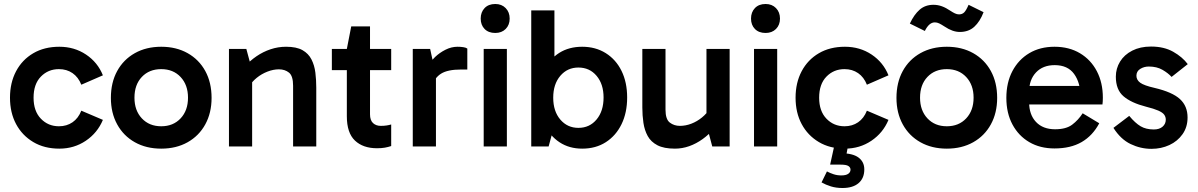

<svg xmlns="http://www.w3.org/2000/svg" viewBox="-20 -733 5998 961"><path d="M277 11Q202 11 146.5 -22Q91 -55 60.5 -112Q30 -169 30 -244Q30 -319 60.5 -376.5Q91 -434 146.5 -466.5Q202 -499 277 -499Q352 -499 410.5 -460Q469 -421 495 -356L387 -309Q372 -347 343 -367Q314 -387 275 -387Q221 -387 184.5 -349.5Q148 -312 148 -244Q148 -177 184.5 -139Q221 -101 275 -101Q314 -101 343 -121Q372 -141 387 -179L495 -133Q468 -68 409.5 -28.5Q351 11 277 11Z M787 11Q712 11 655 -21Q598 -53 566.5 -110.5Q535 -168 535 -243Q535 -320 566.5 -377.5Q598 -435 655 -467Q712 -499 787 -499Q862 -499 919 -467Q976 -435 1007.5 -377.5Q1039 -320 1039 -243Q1039 -168 1007.5 -110.5Q976 -53 919 -21Q862 11 787 11ZM787 -101Q847 -101 884 -140.5Q921 -180 921 -244Q921 -308 884 -347.5Q847 -387 787 -387Q727 -387 690 -348Q653 -309 653 -244Q653 -180 690 -140.5Q727 -101 787 -101Z M1412 -499Q1464 -499 1494 -482Q1524 -465 1539 -435.5Q1554 -406 1558.5 -369.5Q1563 -333 1563 -294V0H1447V-304Q1447 -353 1426.5 -369.5Q1406 -386 1376 -386Q1348 -386 1318.5 -374.5Q1289 -363 1265 -343.5Q1241 -324 1226 -299L1217 -362H1242V0H1126V-488H1213L1237 -399L1203 -398Q1231 -429 1264 -451.5Q1297 -474 1334.5 -486.5Q1372 -499 1412 -499Z M1867 9Q1797 9 1756.5 -29.5Q1716 -68 1716 -151V-482V-488L1738 -601H1832V-161Q1832 -131 1847 -117Q1862 -103 1886 -103Q1902 -103 1915 -105Q1928 -107 1938 -110V-2Q1923 3 1906.5 6Q1890 9 1867 9ZM1641 -382V-488H1938V-382Z M2133 -488 2162 -355V0H2046V-488ZM2141 -300 2117 -311V-398L2126 -410Q2136 -427 2158 -448Q2180 -469 2209.5 -484Q2239 -499 2270 -499Q2285 -499 2298.5 -497Q2312 -495 2319 -490V-385H2287Q2221 -385 2188 -364.5Q2155 -344 2141 -300Z M2517 0H2401V-488H2517ZM2386 -640Q2386 -672 2405.5 -692.5Q2425 -713 2459 -713Q2491 -713 2511 -692.5Q2531 -672 2531 -640Q2531 -608 2511 -588Q2491 -568 2459 -568Q2425 -568 2405.5 -588Q2386 -608 2386 -640Z M2894 11Q2829 11 2780.5 -21Q2732 -53 2704.5 -110.5Q2677 -168 2677 -245Q2677 -323 2704 -380.5Q2731 -438 2779.5 -468.5Q2828 -499 2894 -499Q2961 -499 3012 -467Q3063 -435 3091 -378Q3119 -321 3119 -245Q3119 -169 3091 -111.5Q3063 -54 3012.5 -21.5Q2962 11 2894 11ZM2639 0V-681H2755V-368H2745V-107H2755L2726 0ZM2875 -93Q2931 -93 2966 -135Q3001 -177 3001 -245Q3001 -312 2966 -353.5Q2931 -395 2875 -395Q2820 -395 2784.5 -353.5Q2749 -312 2749 -244Q2749 -176 2784.5 -134.5Q2820 -93 2875 -93Z M3358 11Q3303 11 3270.5 -6Q3238 -23 3222 -52Q3206 -81 3200.5 -118Q3195 -155 3195 -195V-488H3311V-184Q3311 -136 3332.5 -119.5Q3354 -103 3383 -103Q3412 -103 3440.5 -114Q3469 -125 3493.5 -145Q3518 -165 3532 -189L3541 -127H3516V-488H3632V0H3545L3521 -90H3554Q3529 -60 3497 -37Q3465 -14 3430 -1.5Q3395 11 3358 11Z M3870 0H3754V-488H3870ZM3739 -640Q3739 -672 3758.5 -692.5Q3778 -713 3812 -713Q3844 -713 3864 -692.5Q3884 -672 3884 -640Q3884 -608 3864 -588Q3844 -568 3812 -568Q3778 -568 3758.5 -588Q3739 -608 3739 -640Z M4209 11Q4134 11 4078.5 -22Q4023 -55 3992.5 -112Q3962 -169 3962 -244Q3962 -319 3992.5 -376.5Q4023 -434 4078.5 -466.5Q4134 -499 4209 -499Q4284 -499 4342.5 -460Q4401 -421 4427 -356L4319 -309Q4304 -347 4275 -367Q4246 -387 4207 -387Q4153 -387 4116.5 -349.5Q4080 -312 4080 -244Q4080 -177 4116.5 -139Q4153 -101 4207 -101Q4246 -101 4275 -121Q4304 -141 4319 -179L4427 -133Q4400 -68 4341.5 -28.5Q4283 11 4209 11ZM4197 208Q4165 208 4139 200Q4113 192 4092 180L4119 125Q4134 133 4152 139Q4170 145 4191 145Q4214 145 4225.5 137Q4237 129 4237 116Q4237 105 4226.5 98Q4216 91 4187 91H4135L4155 0H4224L4211 69L4189 34Q4248 34 4277 55.5Q4306 77 4306 115Q4306 159 4277.5 183.5Q4249 208 4197 208Z M4719 11Q4644 11 4587 -21Q4530 -53 4498.5 -110.5Q4467 -168 4467 -243Q4467 -320 4498.5 -377.5Q4530 -435 4587 -467Q4644 -499 4719 -499Q4794 -499 4851 -467Q4908 -435 4939.5 -377.5Q4971 -320 4971 -243Q4971 -168 4939.5 -110.5Q4908 -53 4851 -21Q4794 11 4719 11ZM4719 -101Q4779 -101 4816 -140.5Q4853 -180 4853 -244Q4853 -308 4816 -347.5Q4779 -387 4719 -387Q4659 -387 4622 -348Q4585 -309 4585 -244Q4585 -180 4622 -140.5Q4659 -101 4719 -101ZM4784 -573Q4748 -573 4708 -600Q4691 -611 4680.5 -616Q4670 -621 4659 -621Q4630 -621 4609 -578L4534 -615Q4555 -660 4583 -684.5Q4611 -709 4652 -709Q4674 -709 4694.5 -701.5Q4715 -694 4737 -679Q4749 -671 4759.5 -666Q4770 -661 4780 -661Q4796 -661 4806 -671Q4816 -681 4828 -709L4903 -672Q4885 -625 4856.5 -599Q4828 -573 4784 -573Z M5258 10Q5186 10 5132 -21.5Q5078 -53 5047.5 -110Q5017 -167 5017 -243Q5017 -320 5047.5 -377.5Q5078 -435 5132 -467Q5186 -499 5258 -499Q5331 -499 5385.5 -466.5Q5440 -434 5470 -376.5Q5500 -319 5500 -244Q5500 -235 5499.5 -226Q5499 -217 5498 -210H5119V-303H5412L5388 -250Q5388 -319 5356 -363Q5324 -407 5259 -407Q5200 -407 5165.5 -370.5Q5131 -334 5131 -274V-221Q5131 -159 5165.5 -122.5Q5200 -86 5261 -86Q5316 -86 5346.5 -109Q5377 -132 5399 -166L5482 -116Q5449 -54 5394 -22Q5339 10 5258 10Z M5743 12Q5689 12 5639 -12Q5589 -36 5553 -93L5632 -153Q5662 -117 5689 -101Q5716 -85 5755 -85Q5783 -85 5799 -99Q5815 -113 5815 -134Q5815 -148 5807 -159Q5799 -170 5777.5 -179.5Q5756 -189 5716 -199Q5642 -218 5603.5 -251Q5565 -284 5565 -349Q5565 -390 5586 -424.5Q5607 -459 5647 -479.5Q5687 -500 5741 -500Q5806 -500 5852 -474Q5898 -448 5925 -412L5844 -348Q5827 -367 5798.5 -383.5Q5770 -400 5730 -400Q5706 -400 5687 -388Q5668 -376 5668 -354Q5668 -333 5687 -319Q5706 -305 5759 -293Q5848 -272 5886 -237Q5924 -202 5924 -145Q5924 -97 5899 -61.5Q5874 -26 5833 -7Q5792 12 5743 12Z"/></svg>

Font: Gabarito Medium
Style: Regular
Weight: 500
Designer: Leandro Assis / Alvaro Franca / Felipe Casaprima
Foundry: Naipe Foundry
Version: Version 1.000